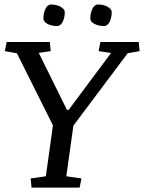

<svg xmlns="http://www.w3.org/2000/svg" viewBox="-20 -851 653 871"><path d="M10.3 -660.6H206.1L210 -619.1L155.8 -611.3L283.7 -352.5H291.5L483.9 -610.8L427.2 -619.1L435.5 -660.6H609.4L613.3 -619.1L559.1 -609.4L313 -281.2L280.8 -51.3L349.6 -41.5L341.3 0H123L119.1 -41.5L188 -51.3L220.2 -282.2L56.6 -609.4L2 -619.1ZM176.8 -767.1Q176.8 -779.8 179.4 -791.3Q182.1 -802.7 186.5 -811.5Q190.9 -820.3 197 -825.4Q203.1 -830.6 210.4 -830.6Q223.1 -830.6 234.6 -827.9Q246.1 -825.2 254.9 -820.3Q263.7 -815.4 268.8 -809.3Q273.9 -803.2 273.9 -795.9Q273.9 -782.7 271.2 -771.2Q268.6 -759.8 263.9 -751.2Q259.3 -742.7 253.2 -737.8Q247.1 -732.9 239.7 -732.9Q226.6 -732.9 214.8 -735.6Q203.1 -738.3 194.8 -742.9Q186.5 -747.6 181.6 -753.7Q176.8 -759.8 176.8 -767.1ZM389.6 -767.1Q389.6 -779.8 392.3 -791.3Q395 -802.7 399.4 -811.5Q403.8 -820.3 409.9 -825.4Q416 -830.6 423.3 -830.6Q436.5 -830.6 448 -827.9Q459.5 -825.2 468 -820.3Q476.6 -815.4 481.7 -809.3Q486.8 -803.2 486.8 -795.9Q486.8 -782.7 484.1 -771.2Q481.4 -759.8 476.8 -751.2Q472.2 -742.7 466.1 -737.8Q460 -732.9 452.6 -732.9Q439.5 -732.9 428 -735.6Q416.5 -738.3 408 -742.9Q399.4 -747.6 394.5 -753.7Q389.6 -759.8 389.6 -767.1Z"/></svg>

Font: Noticia Text
Style: Italic
Weight: 400
Italic angle: -8°
Designer: JM Sole
Foundry: JM Sole
Version: Version 1.003